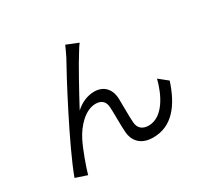

<svg xmlns="http://www.w3.org/2000/svg" viewBox="-165 -1010 1331 1265"><g transform="rotate(-30 500.0 -378.0)"><path d="M554 -752 465 -788C453 -759 440 -735 429 -711C375 -616 152 -197 79 3L166 32C179 -17 221 -134 251 -193C290 -271 363 -351 443 -351C488 -351 513 -326 515 -282C518 -229 516 -152 520 -94C523 -36 558 32 663 32C807 32 891 -79 943 -239L877 -292C851 -187 786 -51 676 -51C633 -51 600 -72 597 -121C593 -169 595 -245 593 -304C590 -382 542 -425 476 -425C429 -425 379 -408 331 -365C382 -461 478 -636 522 -704C533 -723 545 -741 554 -752Z"/></g></svg>

Font: Noto Sans CJK JP Regular
Style: Regular
Weight: 400
Designer: Ryoko NISHIZUKA (kana & ideographs); Paul D. Hunt (Latin, Greek & Cyrillic); Wenlong ZHANG (bopomofo); Sandoll Communica
Foundry: Adobe Systems Incorporated
Version: Version 1.001;PS 1.001;hotconv 1.0.78;makeotf.lib2.5.61930